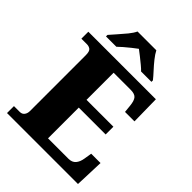

<svg xmlns="http://www.w3.org/2000/svg" viewBox="-259 -1062 1192 1192"><g transform="rotate(45 337.5 -465.5)"><path d="M21 0V-61H72Q92 -61 102.5 -75Q113 -89 113 -110V-599Q113 -634 100 -643.5Q87 -653 70 -653H21V-714H614L617 -523H534L529 -573Q525 -613 511 -629Q497 -645 462 -645H312V-407H548V-339H312V-69H491Q523 -69 539.5 -88.5Q556 -108 561 -141L569 -191H651L644 0ZM119 -784Q135 -803 158.5 -829Q182 -855 204 -882Q226 -909 236 -931H401Q412 -909 433.5 -882Q455 -855 479 -829Q503 -803 518 -784V-771H427Q417 -782 396.5 -799Q376 -816 354.5 -833Q333 -850 318 -861Q303 -850 281.5 -833Q260 -816 240.5 -799Q221 -782 210 -771H119Z"/></g></svg>

Font: Noto Serif Devanagari Black
Style: Regular
Weight: 900
Designer: Universal Thirst, Indian Type Foundry and the Monotype Design Team
Foundry: Monotype Imaging Inc.
Version: Version 2.004; ttfautohint (v1.8.4.7-5d5b)